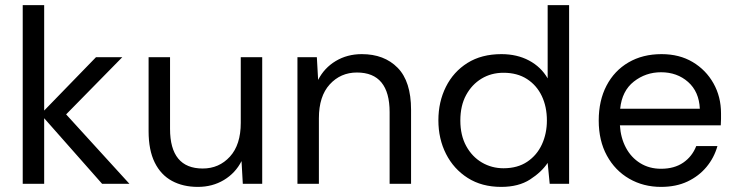

<svg xmlns="http://www.w3.org/2000/svg" viewBox="-20 -720 2886 752"><path d="M69 0V-700H153V-287L356 -496H459L239 -272L487 0H380L153 -257V0Z M755 12Q697 12 653.5 -11.5Q610 -35 586 -83.5Q562 -132 562 -206V-496H646V-215Q646 -138 678 -99Q710 -60 774 -60Q838 -60 880.5 -106.5Q923 -153 923 -239V-496H1007V0H931L926 -89Q902 -42 857 -15Q812 12 755 12Z M1145 0V-496H1221L1226 -407Q1250 -454 1295 -481Q1340 -508 1397 -508Q1485 -508 1537.5 -454.5Q1590 -401 1590 -290V0H1506V-281Q1506 -358 1474 -397Q1442 -436 1378 -436Q1314 -436 1271.5 -389.5Q1229 -343 1229 -257V0Z M1943 12Q1867 12 1812 -23Q1757 -58 1727 -117Q1697 -176 1697 -249Q1697 -321 1726.5 -380Q1756 -439 1811 -473.5Q1866 -508 1944 -508Q2005 -508 2052 -483Q2099 -458 2125 -413V-700H2209V0H2133L2125 -82Q2101 -46 2056 -17Q2011 12 1943 12ZM1952 -61Q2007 -61 2045 -86.5Q2083 -112 2102.5 -154.5Q2122 -197 2122 -248Q2122 -302 2102 -344Q2082 -386 2044 -410.5Q2006 -435 1952 -435Q1904 -435 1866 -412Q1828 -389 1805.5 -347.5Q1783 -306 1783 -248Q1783 -190 1806 -148Q1829 -106 1867.5 -83.5Q1906 -61 1952 -61Z M2569 12Q2500 12 2444.5 -20Q2389 -52 2357 -110.5Q2325 -169 2325 -248Q2325 -326 2355.5 -384.5Q2386 -443 2441.5 -475.5Q2497 -508 2571 -508Q2641 -508 2693 -477Q2745 -446 2774.5 -393.5Q2804 -341 2804 -276Q2804 -262 2804 -254Q2804 -246 2803 -229H2408Q2411 -180 2431.5 -141.5Q2452 -103 2487.5 -81Q2523 -59 2569 -59Q2621 -59 2656 -83Q2691 -107 2707 -148H2790Q2777 -102 2747 -66Q2717 -30 2672.5 -9Q2628 12 2569 12ZM2409 -294H2721Q2718 -361 2675 -399Q2632 -437 2569 -437Q2509 -437 2462.5 -400.5Q2416 -364 2409 -294Z"/></svg>

Font: Rethink Sans
Style: Regular
Weight: 400
Designer: The Rethink Sans project authors (Hans Thiessen). DM Sans designed by Colophon Foundry.
Foundry: Rethink Communications LLC
Version: Version 1.001